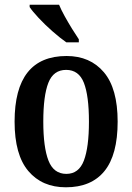

<svg xmlns="http://www.w3.org/2000/svg" viewBox="-20 -786 562 816"><path d="M260 10Q159 10 100.5 -59Q42 -128 42 -269Q42 -548 263 -548Q363 -548 421.5 -479Q480 -410 480 -269Q480 -128 424 -59Q368 10 260 10ZM262 -47Q315 -47 336.5 -103.5Q358 -160 358 -269Q358 -379 336.5 -434Q315 -489 261 -489Q207 -489 185.5 -434Q164 -379 164 -269Q164 -160 186 -103.5Q208 -47 262 -47ZM262 -606Q236 -624 203.5 -652.5Q171 -681 144 -710Q117 -739 106 -756V-766H231Q240 -744 255 -717Q270 -690 286 -664Q302 -638 315 -619V-606Z"/></svg>

Font: Noto Serif Lao Condensed SemiBold
Style: Regular
Weight: 600
Width: 3
Designer: Monotype Design Team
Foundry: Monotype Imaging Inc.
Version: Version 2.003; ttfautohint (v1.8.4.7-5d5b)